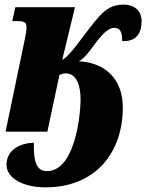

<svg xmlns="http://www.w3.org/2000/svg" viewBox="-20 -567 630 827"><path d="M176 240C391 240 509 91 509 -104C509 -226 434 -297 320 -303C336 -312 353 -329 375 -359C405 -400 439 -447 472 -447C496 -447 507 -432 506 -390C567 -387 590 -423 590 -478C590 -508 571 -547 512 -547C441 -547 411 -506 337 -408L301 -361C274 -327 259 -315 248 -309L303 -536H46L33 -476H58C91 -476 94 -466 94 -449C94 -432 91 -417 85 -389L4 0H184L236 -244C245 -248 253 -251 263 -251C309 -251 327 -199 327 -141C327 -60 299 175 179 170C129 168 125 110 126 48C78 48 8 72 8 143C8 200 79 240 176 240Z"/></svg>

Font: Noto Serif SemiCondensed Black
Style: Italic
Weight: 900
Width: 4
Italic angle: -12°
Designer: Monotype Design Team
Foundry: Monotype Imaging Inc.
Version: Version 2.014